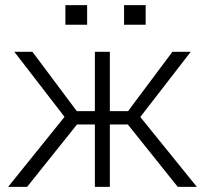

<svg xmlns="http://www.w3.org/2000/svg" viewBox="-20 -731 807 751"><path d="M480 -244.1H409.7V0H351.1V-244.1H281.2L85.9 0H11.7L232.4 -273.9L36.1 -528.3H106.9L280.3 -296.4H351.1V-528.3H409.7V-296.4H481L654.3 -528.3H726.1L528.8 -273.4L750 0H675.3ZM549.8 -634.3H465.3V-710.9H549.8ZM320.8 -634.3H235.8V-710.9H320.8Z"/></svg>

Font: Franko
Style: Light
Weight: 300
Designer: Google
Version: Version 1.200310; 2013